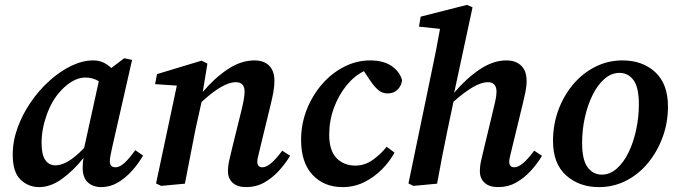

<svg xmlns="http://www.w3.org/2000/svg" viewBox="-20 -751 2781 785"><path d="M150 -166Q150 -119 165 -97Q180 -75 207 -75Q230 -75 258 -91Q286 -107 324 -146L384 -419Q359 -434 329 -434Q303 -434 276.5 -419Q250 -404 226 -377Q192 -340 171 -281.5Q150 -223 150 -166ZM394 14Q360 14 339 -5.5Q318 -25 318 -65Q318 -89 322 -106Q281 -54 234 -20Q187 14 140 14Q96 14 64 -16.5Q32 -47 32 -119Q32 -174 52 -229Q72 -284 106 -333.5Q140 -383 183 -421.5Q226 -460 272 -482Q318 -504 361 -504Q384 -504 401.5 -496Q419 -488 435 -473L488 -513L520 -506L439 -150Q435 -131 432 -116.5Q429 -102 429 -92Q429 -67 452 -67Q469 -67 488.5 -84.5Q508 -102 533 -137L565 -115Q546 -82 519.5 -52.5Q493 -23 461.5 -4.5Q430 14 394 14Z M987 14Q950 14 931 -4Q912 -22 912 -50Q912 -72 917 -94Q922 -116 928 -141L966 -295Q972 -319 976 -340Q980 -361 980 -376Q980 -415 944 -415Q892 -415 804 -334L779 -221Q768 -166 757.5 -111Q747 -56 736 0L639 9L618 -1L703 -401L614 -407L622 -448L804 -503L828 -491L809 -375Q858 -433 912 -468.5Q966 -504 1020 -504Q1059 -504 1080.5 -482.5Q1102 -461 1102 -420Q1102 -398 1097.5 -373.5Q1093 -349 1087 -325L1044 -148Q1040 -129 1036 -114.5Q1032 -100 1032 -90Q1032 -67 1053 -67Q1084 -67 1134 -135L1166 -114Q1147 -82 1120 -52.5Q1093 -23 1060 -4.5Q1027 14 987 14Z M1381 14Q1305 14 1258 -36Q1211 -86 1211 -179Q1211 -244 1234 -302.5Q1257 -361 1296.5 -406.5Q1336 -452 1387 -478Q1438 -504 1493 -504Q1547 -504 1580.5 -481.5Q1614 -459 1624 -423Q1621 -400 1605.5 -384.5Q1590 -369 1565 -369Q1543 -369 1527 -382.5Q1511 -396 1496 -418L1468 -460Q1430 -442 1397.5 -402.5Q1365 -363 1345.5 -310.5Q1326 -258 1326 -200Q1326 -135 1356 -104.5Q1386 -74 1433 -74Q1471 -74 1503 -96.5Q1535 -119 1561 -151L1593 -127Q1573 -90 1541 -58Q1509 -26 1468.5 -6Q1428 14 1381 14Z M1670 9 1650 -1 1744 -454Q1754 -500 1762.5 -544Q1771 -588 1779 -633L1693 -642L1700 -683L1889 -731L1912 -721L1837 -372Q1886 -430 1941 -467Q1996 -504 2050 -504Q2089 -504 2111 -482.5Q2133 -461 2133 -420Q2133 -398 2128 -373.5Q2123 -349 2117 -325L2074 -148Q2070 -129 2066 -114.5Q2062 -100 2062 -90Q2062 -67 2083 -67Q2114 -67 2164 -135L2196 -114Q2177 -82 2150 -52.5Q2123 -23 2090 -4.5Q2057 14 2017 14Q1980 14 1961 -4Q1942 -22 1942 -50Q1942 -72 1947 -94Q1952 -116 1958 -141L1995 -295Q2001 -319 2005.5 -340Q2010 -361 2010 -376Q2010 -415 1974 -415Q1924 -415 1834 -335L1810 -221Q1798 -163 1787.5 -109.5Q1777 -56 1767 0Z M2429 14Q2348 14 2294.5 -34Q2241 -82 2241 -175Q2241 -241 2262.5 -300Q2284 -359 2322.5 -405Q2361 -451 2413 -477.5Q2465 -504 2525 -504Q2607 -504 2659 -456Q2711 -408 2711 -315Q2711 -250 2689.5 -191Q2668 -132 2630 -85.5Q2592 -39 2540.5 -12.5Q2489 14 2429 14ZM2441 -37Q2474 -37 2502 -62Q2530 -87 2550 -128Q2570 -169 2581 -220.5Q2592 -272 2592 -324Q2592 -394 2570 -423.5Q2548 -453 2513 -453Q2480 -453 2452 -429Q2424 -405 2403.5 -364Q2383 -323 2371.5 -272Q2360 -221 2360 -167Q2360 -97 2382.5 -67Q2405 -37 2441 -37Z"/></svg>

Font: Source Serif 4 SmText Semibold
Style: Italic
Weight: 600
Italic angle: -12°
Designer: Frank Grießhammer
Foundry: Adobe
Version: Version 4.005;hotconv 1.1.0;makeotfexe 2.6.0